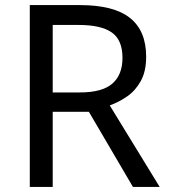

<svg xmlns="http://www.w3.org/2000/svg" viewBox="-20 -734 662 754"><path d="M294 -714Q427 -714 490.5 -663.5Q554 -613 554 -511Q554 -454 533 -416Q512 -378 479.5 -355.5Q447 -333 411 -320L607 0H502L329 -295H187V0H97V-714ZM289 -636H187V-371H294Q381 -371 421 -405.5Q461 -440 461 -507Q461 -577 419 -606.5Q377 -636 289 -636Z"/></svg>

Font: Noto Sans New Tai Lue
Style: Regular
Weight: 400
Designer: Monotype Design Team
Foundry: Monotype Imaging Inc.
Version: Version 2.003